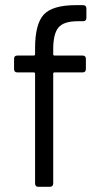

<svg xmlns="http://www.w3.org/2000/svg" viewBox="-20 -720 396 740"><path d="M299.8 -638.2H279.8Q225.6 -638.2 205.3 -614Q185.1 -589.8 185.1 -529.8V-511.2Q185.1 -505.9 189.9 -505.9H297.9Q311 -505.9 311 -493.2V-454.1Q311 -440.9 297.9 -440.9H189.9Q185.1 -440.9 185.1 -436V-13.2Q185.1 0 171.9 0H127.9Q115.2 0 115.2 -13.2V-436Q115.2 -440.9 109.9 -440.9H46.9Q34.2 -440.9 34.2 -454.1V-493.2Q34.2 -505.9 46.9 -505.9H109.9Q115.2 -505.9 115.2 -511.2V-534.2Q115.2 -627.4 148.7 -663.8Q182.1 -700.2 273.9 -700.2H299.8Q313 -700.2 313 -687V-650.9Q313 -638.2 299.8 -638.2Z"/></svg>

Font: Barlow
Style: Regular
Weight: 400
Designer: Jeremy Tribby
Foundry: Jeremy Tribby
Version: Version 1.101